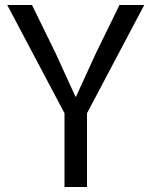

<svg xmlns="http://www.w3.org/2000/svg" viewBox="-20 -748 605 768"><path d="M238 -295 9 -728H108L202 -536L282 -361H284L364 -536L458 -728H557L328 -295V0H238Z"/></svg>

Font: Murecho Thin
Style: Regular
Weight: 400
Version: Version 1.010